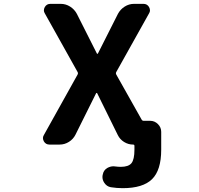

<svg xmlns="http://www.w3.org/2000/svg" viewBox="-20 -775 1040 1002"><path d="M485.4 -496.1Q486.3 -494.1 488.3 -494.1Q490.2 -494.1 491.2 -496.1L595.7 -703.1Q608.4 -726.6 630.9 -740.7Q653.3 -754.9 679.7 -754.9H728.5Q748 -754.9 757.8 -738.3Q762.7 -729.5 762.7 -720.7Q762.7 -712.9 757.8 -705.1L586.9 -399.4Q583 -392.6 586.9 -385.7L718.8 -151.4Q722.7 -144.5 729.5 -144.5H763.7Q787.1 -144.5 804.2 -127.4Q821.3 -110.4 821.3 -86.9V5.9Q821.3 113.3 773.4 160.2Q725.6 207 620.1 207Q589.8 207 558.6 202.1Q536.1 198.2 523.4 177.7Q514.6 164.1 514.6 148.4Q514.6 141.6 516.6 134.8Q520.5 113.3 540 101.6Q555.7 92.8 572.3 92.8Q577.1 92.8 583 93.8Q596.7 95.7 610.4 95.7Q650.4 95.7 666 76.7Q681.6 57.6 681.6 5.9V-13.7Q681.6 -20.5 674.8 -20.5Q649.4 -20.5 627.4 -34.2Q605.5 -47.9 594.7 -70.3L487.3 -288.1Q486.3 -290 484.4 -290Q482.4 -290 481.4 -288.1L374 -72.3Q362.3 -48.8 339.8 -34.7Q317.4 -20.5 291 -20.5H238.3Q218.8 -20.5 209 -37.1Q204.1 -45.9 204.1 -54.7Q204.1 -62.5 209 -70.3L384.8 -385.7Q388.7 -392.6 384.8 -399.4L213.9 -705.1Q209 -712.9 209 -720.7Q209 -729.5 213.9 -738.3Q223.6 -754.9 243.2 -754.9H296.9Q323.2 -754.9 345.7 -740.7Q368.2 -726.6 380.9 -703.1Z"/></svg>

Font: Gen Jyuu Gothic Monospace Bold
Style: Bold
Weight: 700
Designer: [Source Han Sans]
Ryoko NISHIZUKA  (kana & ideographs); Paul D. Hunt (Latin, Greek & Cyrillic); Wenlong ZHANG  (bopomofo
Version: Version 1.002.20150607